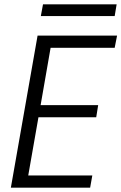

<svg xmlns="http://www.w3.org/2000/svg" viewBox="-20 -864 559 884"><path d="M519 -700 508 -644H213L167 -380H432L423 -324H157L110 -56H405L395 0H30L153 -700ZM168 -790 178 -844H517L508 -790Z"/></svg>

Font: Poppins Light
Style: Italic
Weight: 300
Italic angle: -10°
Designer: Ninad Kale (Devanagari), Jonny Pinhorn (Latin)
Foundry: Indian Type Foundry
Version: Version 3.200;PS 1.000;hotconv 16.6.54;makeotf.lib2.5.65590